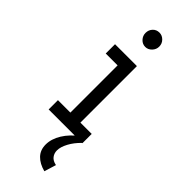

<svg xmlns="http://www.w3.org/2000/svg" viewBox="-287 -687 949 949"><g transform="rotate(45 187.5 -212.5)"><path d="M69 0V-65H156V-395H73V-460H226V-65H305V0ZM188 -556Q168 -556 154 -571Q140 -586 140 -606Q140 -627 153.5 -641.5Q167 -656 188 -656Q207 -656 221.5 -641.5Q236 -627 236 -606Q236 -586 221.5 -571Q207 -556 188 -556ZM289 169 270 231Q228 220 204.5 195.5Q181 171 181 133Q181 94 205.5 54Q230 14 276 -20L303 0Q274 28 257.5 59Q241 90 241 114Q241 134 252.5 149Q264 164 289 169Z"/></g></svg>

Font: Inconsolata Condensed Medium
Style: Regular
Weight: 500
Width: 3
Monospace: yes
Designer: Raph Levien, Cyreal, Brenton Simpson
Foundry: Raph Levien, Cyreal, Google
Version: Version 3.100; ttfautohint (v1.8.4.7-5d5b)